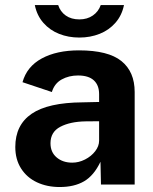

<svg xmlns="http://www.w3.org/2000/svg" viewBox="-20 -742 617 772"><path d="M312 -330.5 378.5 -332V-363.5Q378.5 -399.5 357.2 -419Q336 -438.5 293.5 -438.5Q257 -438.5 228 -422.5Q199 -406.5 188.5 -372L70.5 -411.5Q88 -474.5 148 -507Q208 -539.5 297.5 -539.5Q415 -539.5 468.2 -496.5Q521.5 -453.5 521.5 -372V0H386L384 -91.5Q357.5 -36 318 -13Q278.5 10 220 10Q169 10 128.5 -9Q88 -28 64.8 -64.5Q41.5 -101 41.5 -151Q41.5 -239.5 107.2 -284.5Q173 -329.5 312 -330.5ZM270.5 -88Q297 -88 322 -100.8Q347 -113.5 362.8 -134Q378.5 -154.5 378.5 -176.5V-254.5L324 -254Q262 -253 222.5 -232.2Q183 -211.5 183 -166Q183 -130 207.8 -109Q232.5 -88 270.5 -88ZM299 -591Q255 -591 217.8 -605.8Q180.5 -620.5 154.5 -650Q128.5 -679.5 120 -721.5H214Q222.5 -695 244.5 -679.5Q266.5 -664 299 -664Q331 -664 353.5 -679.8Q376 -695.5 385 -721.5H478.5Q470 -680 444.2 -650.5Q418.5 -621 380.8 -606Q343 -591 299 -591Z"/></svg>

Font: 1883 Sans
Style: Bold
Weight: 700
Designer: 1883 Sans project is a fork of Public Sans.
Version: Version 1.009